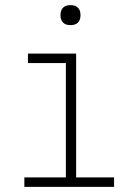

<svg xmlns="http://www.w3.org/2000/svg" viewBox="-20 -729 540 749"><path d="M75 0V-37H237V-483H89V-520H277V-37H425V0ZM255 -631Q247 -631 239.5 -633Q232 -635 226 -641Q220 -647 218 -654.5Q216 -662 216 -670Q216 -678 218 -685.5Q220 -693 226 -699Q232 -705 239.5 -707Q247 -709 255 -709Q263 -709 270.5 -707Q278 -705 284 -699Q290 -693 292 -685.5Q294 -678 294 -670Q294 -662 292 -654.5Q290 -647 284 -641Q278 -635 270.5 -633Q263 -631 255 -631Z"/></svg>

Font: Iosevka Extralight
Style: Regular
Weight: 200
Monospace: yes
Designer: Belleve Invis
Foundry: Belleve Invis
Version: Version 32.0.1; ttfautohint (v1.8.4)